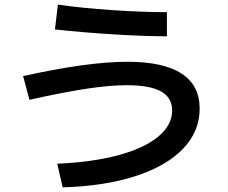

<svg xmlns="http://www.w3.org/2000/svg" viewBox="-20 -768 978 824"><path d="M718.8 -293.9Q718.8 -349.1 670.9 -375.7Q623 -402.3 524.4 -402.3Q453.1 -402.3 356 -387.9Q258.8 -373.5 106.4 -339.8L79.1 -441.4Q356.9 -502.9 526.4 -502.9Q681.2 -502.9 759 -452.4Q836.9 -401.9 836.9 -301.8Q836.9 -204.1 765.6 -129.6Q694.3 -55.2 561.5 -12.2Q428.7 30.8 249 36.1L225.6 -65.4Q376 -71.8 487.3 -101.8Q598.6 -131.8 658.7 -181.4Q718.8 -231 718.8 -293.9ZM215.8 -641.6 228.5 -748Q332.5 -733.4 461.4 -724.6Q590.3 -715.8 696.3 -715.8V-612.3Q599.1 -612.3 468.8 -620.4Q338.4 -628.4 215.8 -641.6Z"/></svg>

Font: Pretendard SemiBold
Style: Regular
Weight: 600
Designer: Base glyphs from Inter by Rasmus Andersson; Hangeul glyphs from Noto Sans CJK(Source Han Sans) by Jang Soo-young and Kan
Foundry: Kil Hyung-jin
Version: Version 1.309